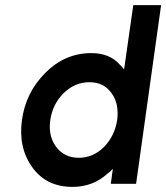

<svg xmlns="http://www.w3.org/2000/svg" viewBox="-20 -720 651 752"><path d="M330 -398Q273 -398 229 -355Q186 -312 177 -250Q168 -189 199 -146Q231 -102 289 -102Q345 -102 388 -145Q409 -167 421.5 -193Q434 -219 439 -250Q443 -282 437.5 -308.5Q432 -335 417 -355Q387 -398 330 -398ZM338 -512Q410 -512 450 -466Q454 -462 458 -457.5Q462 -453 466 -448L502 -700H611L513 0H414L422 -59Q418 -54 412.5 -49Q407 -44 401 -40Q344 12 264 12Q162 12 107 -64Q51 -141 66 -250Q81 -359 159 -436Q235 -512 338 -512Z"/></svg>

Font: Unageo
Style: SemiBold-Italic
Weight: 600
Designer: Richard Sepsi
Foundry: Richard Sepsi
Version: Version 2.000